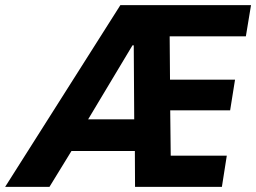

<svg xmlns="http://www.w3.org/2000/svg" viewBox="-87 -725 994 745"><path d="M-67 0 380 -705H887L867 -584H520L571 -629L573 -375L514 -416H825L806 -297H520L573 -340L576 -72L521 -121H793L774 0H437L436 -199L465 -139H153L224 -194L105 0ZM427 -549 240 -237 237 -262H462L434 -232L432 -549Z"/></svg>

Font: Nunito Sans 7pt Condensed ExtraBold
Style: Italic
Weight: 800
Width: 3
Italic angle: -9°
Designer: Vernon Adams
Foundry: Vernon Adams
Version: Version 3.101;gftools[0.9.27]